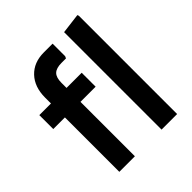

<svg xmlns="http://www.w3.org/2000/svg" viewBox="-199 -868 1003 1003"><g transform="rotate(-45 302.0 -367.0)"><path d="M108 0V-548Q108 -627 152 -673.5Q196 -720 270 -720H335V-627L330 -616H297Q258 -616 240.5 -599Q223 -582 223 -542V0ZM22 -402V-505H335V-402ZM420 0V-720L532 -734L535 -726V0Z"/></g></svg>

Font: Fustat
Style: Bold
Weight: 700
Designer: Mohamed Gaber, Khaled Hosny, Laura Garcia Mut
Foundry: Kief Type Foundry, Alif Type Foundry, Hard Type Foundry
Version: Version 1.007